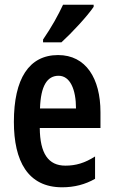

<svg xmlns="http://www.w3.org/2000/svg" viewBox="-20 -786 482 816"><path d="M378 -757V-766H248C227 -721 200 -672 163 -618V-606H241C285 -646 351 -717 378 -757ZM227 -552C103 -552 39 -451 39 -268C39 -102 98 10 244 10C296 10 342 -2 384 -26V-121C340 -93 302 -82 258 -82C185 -82 150 -134 149 -242H407V-309C407 -453 345 -552 227 -552ZM229 -464C278 -464 303 -406 303 -325H150C153 -422 181 -464 229 -464Z"/></svg>

Font: Noto Sans Arabic UI XCn SmBd
Style: Regular
Weight: 600
Width: 2
Designer: Monotype Design Team, Nadine Chahine and Nizar Qandah
Foundry: Monotype Imaging Inc.
Version: Version 2.010